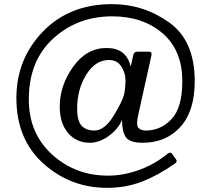

<svg xmlns="http://www.w3.org/2000/svg" viewBox="-20 -739 1013 921"><path d="M58.6 -269Q58.6 -455.1 185.5 -587.2Q312.5 -719.2 517.6 -719.2Q667 -719.2 790.5 -632.1Q914.1 -544.9 914.1 -349.6Q914.1 -206.1 845.2 -130.1Q776.4 -54.2 664.1 -54.2Q600.6 -54.2 583 -82Q565.4 -109.9 565.4 -162.1H564.5Q545.9 -118.7 501 -86.4Q456.1 -54.2 411.6 -54.2Q346.2 -54.2 306.4 -101.1Q266.6 -147.9 266.6 -228Q266.6 -328.6 330.8 -418.7Q395 -508.8 491.2 -508.8Q584.5 -508.8 606 -422.9H607.9L619.1 -474.6Q622.6 -491.2 639.6 -491.2H693.4Q710.4 -491.2 706.5 -474.1L642.6 -185.5Q631.8 -137.7 644.5 -125.2Q657.2 -112.8 679.2 -112.8Q750.5 -112.8 802.5 -167.2Q854.5 -221.7 854.5 -349.6Q854.5 -498 759.8 -579.3Q665 -660.6 518.6 -660.6Q351.6 -660.6 234.9 -554Q118.2 -447.3 118.2 -261.7Q118.2 -99.6 229.7 2Q341.3 103.5 498 103.5Q571.3 103.5 645.8 76.9Q720.2 50.3 784.2 -1.5Q797.4 -12.2 805.2 -1.5L824.2 24.9Q832.5 36.6 819.3 45.4Q739.7 101.6 661.9 131.8Q584 162.1 493.7 162.1Q318.4 162.1 188.5 45.9Q58.6 -70.3 58.6 -269ZM350.1 -218.3Q350.1 -158.2 371.8 -135.5Q393.6 -112.8 432.1 -112.8Q481.4 -112.8 524.2 -182.4Q566.9 -252 574.7 -284.2Q582 -315.4 582 -355Q582 -388.7 562 -419.9Q542 -451.2 502.9 -451.2Q437.5 -451.2 393.8 -380.9Q350.1 -310.5 350.1 -218.3Z"/></svg>

Font: Istok Web
Style: BoldItalic
Weight: 700
Italic angle: -13°
Designer: Andrey V. Panov
Foundry: Andrey V. Panov
Version: Version 1.0.2g